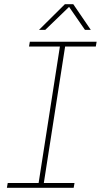

<svg xmlns="http://www.w3.org/2000/svg" viewBox="-20 -900 483 920"><path d="M13 0 17 -23H165L267 -677H119L123 -700H443L439 -677H292L190 -23H337L333 0ZM167 -757 291 -880H331L415 -757H387L311 -867L197 -757Z"/></svg>

Font: MuseoModerno Thin Thin
Style: Italic
Weight: 250
Italic angle: -9°
Version: Version 1.003